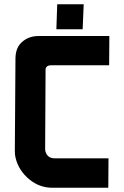

<svg xmlns="http://www.w3.org/2000/svg" viewBox="-20 -886 586 906"><path d="M492 -139 491 0H227Q167 0 119 -39Q69 -80 54 -139Q50 -154 50 -173L53 -612Q54 -661 83 -687Q115 -716 161 -716H496L495 -578H222Q193 -578 195 -552L193 -182Q193 -177 194 -173Q203 -139 237 -139ZM250 -866H375L370 -748H246Z"/></svg>

Font: Covid19
Style: Regular
Weight: 400
Designer: Peter Wiegel
Foundry: (c) CAT - Ing. Peter Wiegel.  for Rudolf Maass + Partner GmbH
Version: Version 001.000